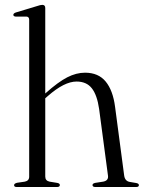

<svg xmlns="http://www.w3.org/2000/svg" viewBox="-20 -750 580 770"><path d="M161.5 -718V-375L162.5 -376Q213.5 -421.5 249.8 -440Q286 -458.5 321 -458.5Q374.5 -458.5 403.8 -423Q433 -387.5 441.5 -321.5L478 -46Q481 -24 500 -20.5L526.5 -16Q537 -14 537 -7.5Q537 0 526 0H362.5Q351 0 351 -8Q351 -14 361.5 -16.5L393.5 -21.5Q416 -25.5 413 -46L377.5 -313Q369.5 -369 348.2 -396Q327 -423 287 -423Q238 -423 172 -365L161.5 -356V-42Q161.5 -25 179 -21.5L209.5 -16.5Q220 -14.5 220 -8Q220 0 208.5 0H47Q36.5 0 36.5 -7.5Q36.5 -14 48.5 -17L79.5 -21.5Q97 -25 97 -41.5V-670.5Q97 -683 86 -683.5H42.5Q33.5 -684.5 33.5 -690.5Q33.5 -696.5 43.5 -700L128 -725.5Q142.5 -730.5 149.5 -730.5Q161.5 -730.5 161.5 -718Z"/></svg>

Font: Fraunces 72pt S000 Light
Style: Regular
Weight: 300
Version: Version 1.000; ttfautohint (v1.8.3)